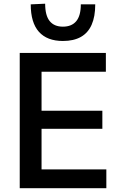

<svg xmlns="http://www.w3.org/2000/svg" viewBox="-20 -992 634 1012"><path d="M84 0Q84 -59 84 -113.5Q84 -168 84 -234.5V-475Q84 -542 84 -598Q84 -654 84 -713H538V-614Q489.5 -614 434 -614Q378.5 -614 303 -614H133.5L199 -695Q199 -636 199 -580.2Q199 -524.5 199 -457V-252.5Q199 -186.5 199 -131.8Q199 -77 199 -18L140.5 -99H312.5Q375.5 -99 432 -99Q488.5 -99 540.5 -99V0ZM173 -313V-408.5H308.5Q376.5 -408.5 425.2 -408.5Q474 -408.5 519.5 -408.5V-313Q472 -313 423.2 -313Q374.5 -313 308 -313ZM311.5 -776Q228.5 -776 185.2 -824.2Q142 -872.5 142 -969L218 -972.5Q218 -910.5 241.8 -881Q265.5 -851.5 311.5 -851.5Q358 -851.5 382 -880.5Q406 -909.5 406 -969H482Q482 -904.5 463 -861.5Q444 -818.5 406 -797.2Q368 -776 311.5 -776Z"/></svg>

Font: Commissioner Thin Medium
Style: Regular
Weight: 500
Version: Version 1.000